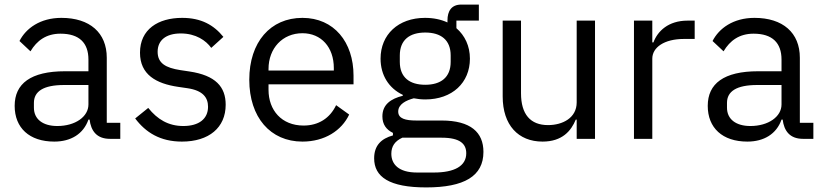

<svg xmlns="http://www.w3.org/2000/svg" viewBox="-20 -606 3599 838"><path d="M505 0V-70H446V-354C446 -463 372 -528 248 -528C155 -528 93 -482 65 -427L113 -382C141 -429 182 -459 244 -459C326 -459 366 -419 366 -346V-295H264C114 -295 44 -241 44 -144C44 -48 108 12 217 12C289 12 344 -21 366 -84H371C377 -36 401 0 460 0ZM230 -56C168 -56 128 -85 128 -136V-157C128 -207 169 -235 260 -235H366V-150C366 -97 309 -56 230 -56Z M774 12C892 12 965 -49 965 -149C965 -227 921 -277 807 -294L767 -300C703 -310 668 -330 668 -380C668 -429 703 -460 769 -460C835 -460 879 -429 902 -397L955 -445C913 -497 858 -528 775 -528C670 -528 591 -478 591 -376C591 -280 662 -241 757 -227L798 -221C866 -211 888 -180 888 -140C888 -87 848 -56 780 -56C715 -56 667 -85 627 -135L570 -89C616 -28 679 12 774 12Z M1300 12C1397 12 1471 -36 1504 -106L1447 -147C1420 -90 1370 -58 1305 -58C1209 -58 1152 -125 1152 -214V-238H1523V-276C1523 -422 1438 -528 1300 -528C1160 -528 1068 -422 1068 -258C1068 -94 1160 12 1300 12ZM1300 -461C1382 -461 1437 -400 1437 -309V-298H1152V-305C1152 -395 1213 -461 1300 -461Z M2090 57C2090 -28 2035 -80 1907 -80H1797C1750 -80 1718 -88 1718 -119C1718 -151 1752 -168 1786 -177C1801 -174 1819 -172 1836 -172C1954 -172 2031 -245 2031 -350C2031 -405 2009 -451 1972 -483V-516H2070V-586H1993C1950 -586 1933 -557 1933 -517V-508C1905 -521 1872 -528 1835 -528C1718 -528 1641 -455 1641 -350C1641 -278 1677 -221 1738 -192V-188C1686 -175 1649 -150 1649 -98C1649 -63 1666 -40 1695 -26V-15C1644 -1 1613 29 1613 85C1613 166 1679 212 1840 212C2006 212 2090 163 2090 57ZM2015 63C2015 119 1963 147 1874 147H1800C1719 147 1688 110 1688 65C1688 33 1703 10 1736 -5H1908C1988 -5 2015 22 2015 63ZM1836 -236C1768 -236 1725 -268 1725 -336V-364C1725 -432 1768 -464 1836 -464C1904 -464 1947 -432 1947 -364V-336C1947 -268 1904 -236 1836 -236Z M2497 0H2577V-516H2497V-159C2497 -91 2435 -60 2372 -60C2295 -60 2254 -107 2254 -199V-516H2174V-185C2174 -60 2242 12 2348 12C2434 12 2473 -35 2493 -84H2497Z M2827 0V-350C2827 -399 2879 -436 2965 -436H3012V-516H2981C2897 -516 2850 -470 2832 -421H2827V-516H2747V0Z M3530 0V-70H3471V-354C3471 -463 3397 -528 3273 -528C3180 -528 3118 -482 3090 -427L3138 -382C3166 -429 3207 -459 3269 -459C3351 -459 3391 -419 3391 -346V-295H3289C3139 -295 3069 -241 3069 -144C3069 -48 3133 12 3242 12C3314 12 3369 -21 3391 -84H3396C3402 -36 3426 0 3485 0ZM3255 -56C3193 -56 3153 -85 3153 -136V-157C3153 -207 3194 -235 3285 -235H3391V-150C3391 -97 3334 -56 3255 -56Z"/></svg>

Font: IBM Plex Devanagari
Style: Regular
Weight: 400
Designer: Mike Abbink, Paul van der Laan, Pieter van Rosmalen, Erin McLaughlin
Foundry: Bold Monday
Version: Version 1.0